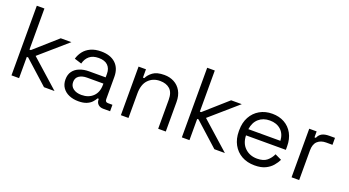

<svg xmlns="http://www.w3.org/2000/svg" viewBox="-51 -1250 3295 1814"><g transform="rotate(20 1596.0 -343.0)"><path d="M160 0H83.5V-700H160V-286.8H173.5L401.2 -488.5H508.2L235 -250.8L516.2 0H410.5L173.5 -213.5H160Z M758.8 14Q707.2 14 665.6 -3.8Q624 -21.5 599.9 -55.9Q575.8 -90.2 575.8 -139Q575.8 -188.5 599.9 -221.1Q624 -253.8 665.6 -270.1Q707.2 -286.5 758.8 -286.5H926.2V-322.8Q926.2 -375.8 895.2 -406.1Q864.2 -436.5 803.5 -436.5Q743.8 -436.5 709.9 -407.5Q676 -378.5 664.5 -330.2L592 -352.8Q604 -394.5 630.1 -428.2Q656.2 -462 699.6 -482.2Q743 -502.5 804 -502.5Q897.5 -502.5 949.6 -454.2Q1001.8 -406 1001.8 -318.2V-95Q1001.8 -65 1029.8 -65H1075V0H1006Q973.5 0 954 -18.4Q934.5 -36.8 934.5 -68.2V-73.8H922.2Q911.5 -54.2 892.6 -33.6Q873.8 -13 841.5 0.5Q809.2 14 758.8 14ZM767.2 -52Q838.2 -52 882.2 -94.2Q926.2 -136.5 926.2 -212.5V-224H761.8Q714 -224 683.1 -203.4Q652.2 -182.8 652.2 -140.8Q652.2 -98.8 684.1 -75.4Q716 -52 767.2 -52Z M1260 0H1183.5V-488.5H1258V-404.8H1271.5Q1288 -440.5 1327 -469.2Q1366 -498 1441.2 -498Q1495.5 -498 1539.4 -474.9Q1583.2 -451.8 1609.1 -406.8Q1635 -361.8 1635 -296V0H1558.5V-290.5Q1558.5 -364.5 1521.6 -397.8Q1484.8 -431 1421.8 -431Q1351 -431 1305.5 -384.2Q1260 -337.5 1260 -245.2Z M1873 0H1796.5V-700H1873V-286.8H1886.5L2114.2 -488.5H2221.2L1948 -250.8L2229.2 0H2123.5L1886.5 -213.5H1873Z M2531 14Q2456.2 14 2400.5 -17.5Q2344.8 -49 2313.6 -106.1Q2282.5 -163.2 2282.5 -238.2V-250.2Q2282.5 -326 2313.5 -382.8Q2344.5 -439.5 2399.4 -471Q2454.2 -502.5 2525.2 -502.5Q2594.5 -502.5 2647.4 -473Q2700.2 -443.5 2730.2 -389Q2760.2 -334.5 2760.2 -260V-225.2H2359.5Q2362.2 -144.2 2410.6 -99.1Q2459 -54 2532 -54Q2596.2 -54 2630.6 -83Q2665 -112 2683.2 -152.8L2749.5 -121.2Q2734.8 -90 2708.2 -58.8Q2681.8 -27.5 2639.2 -6.8Q2596.8 14 2531 14ZM2360.5 -287.8H2682.5Q2678.5 -357.8 2635.6 -396.1Q2592.8 -434.5 2525 -434.5Q2457.5 -434.5 2414 -396.1Q2370.5 -357.8 2360.5 -287.8Z M2976 0H2899.5V-488.5H2974V-428.8H2987.5Q3000.8 -461 3027.8 -475.8Q3054.8 -490.5 3100 -490.5H3157.8V-420.5H3094.2Q3041 -420.5 3008.5 -390.9Q2976 -361.2 2976 -298.5Z"/></g></svg>

Font: Space Grotesk Variable Light
Style: Regular
Weight: 300
Designer: Florian Karsten
Foundry: Florian Karsten
Version: Version 2.000